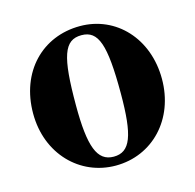

<svg xmlns="http://www.w3.org/2000/svg" viewBox="-79 -554 658 649"><g transform="rotate(-15 250.0 -229.5)"><path d="M254 -473C122 -473 25 -374 25 -228C25 -86 125 14 250 14C379 14 476 -88 476 -229C476 -371 380 -473 254 -473ZM251 -442C310 -442 329 -389 329 -218C329 -69 309 -17 251 -17C193 -17 172 -73 172 -218C172 -389 190 -442 251 -442Z"/></g></svg>

Font: XITS
Style: Bold
Weight: 700
Designer: MicroPress Inc., with final additions and corrections provided by Coen Hoffman, Elsevier (retired)
Version: Version 1.107